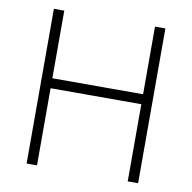

<svg xmlns="http://www.w3.org/2000/svg" viewBox="-81 -811 892 892"><g transform="rotate(10 365.0 -365.0)"><path d="M579 0V-730H628V0ZM102 0V-730H151V0ZM127 -364V-411H603V-364Z"/></g></svg>

Font: M PLUS 2 Light
Style: Regular
Weight: 300
Designer: Coji Morishita
Foundry: UNDERFOREST DESIGN
Version: Version 1.001